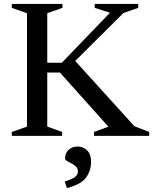

<svg xmlns="http://www.w3.org/2000/svg" viewBox="-20 -690 778 975"><path d="M220 -623V-371.5H294L538.5 -625.5L461 -650V-670H682V-650L607 -624L362 -380.5L662.5 -49L737.5 -20V0H457.5V-20L530.5 -46.5L284.5 -321.5H220V-47L295.5 -20V0H40V-20L117 -47V-623L40 -650V-670H297V-650ZM308.5 231.5Q348 219.5 361.8 208.2Q375.5 197 375.5 179.5Q375.5 165 365.8 155.8Q356 146.5 343.2 140Q330.5 133.5 320.5 127.8Q310.5 122 310.5 115Q310.5 87.5 328.2 70.8Q346 54 374.5 54Q403 54 422.8 74Q442.5 94 442.5 131Q442.5 176.5 417.2 211.5Q392 246.5 320 265Z"/></svg>

Font: Newsreader Text Medium
Style: Regular
Weight: 500
Designer: Hugues Gentile
Foundry: Production Type
Version: Version 1.001